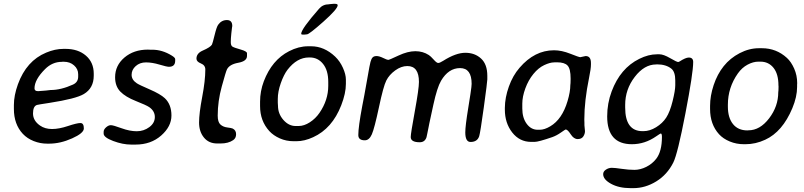

<svg xmlns="http://www.w3.org/2000/svg" viewBox="-20 -749 4210 1005"><path d="M314 -425.8H307.1L303.7 -425.3Q253.9 -425.3 215.8 -387.2Q160.6 -332 160.6 -286.6Q160.6 -272 178.2 -272H184.1L187.5 -272.5L219.2 -274.9Q238.3 -277.8 244.6 -277.8Q299.3 -277.8 361.8 -306.2Q389.2 -318.4 389.2 -348.1V-360.4Q389.2 -387.7 367.7 -406.7Q346.2 -425.8 314 -425.8ZM237.3 2.9H226.6Q190.4 2.9 156.5 -10.5Q122.6 -23.9 99.6 -48.3Q52.7 -98.6 52.7 -178.7V-199.7Q52.7 -249 73.7 -307.6Q118.2 -430.7 221.7 -473.6Q268.1 -493.2 312.5 -493.2H323.2Q388.7 -493.2 429.7 -457.8Q470.7 -422.4 470.7 -363.3V-353Q470.7 -287.6 418.9 -256.8Q377.4 -231.9 238.3 -210.4Q180.7 -201.7 173.8 -199.7Q152.8 -193.4 152.8 -155.3Q152.8 -117.2 189.5 -91.8Q215.3 -73.7 252.2 -73.7Q289.1 -73.7 335.9 -89.4Q382.8 -105 400.9 -105Q418.9 -105 418.9 -76.7Q418.9 -52.2 357.4 -24.7Q295.9 2.9 237.3 2.9Z M776.9 -488.8Q829.1 -488.8 878.4 -458.5Q897 -447.3 897 -439.5V-431.2Q897 -399.4 864.3 -399.4Q853 -399.4 814.7 -410.9Q776.4 -422.4 744.1 -422.4Q711.9 -422.4 690.4 -403.1Q668.9 -383.8 668.9 -357.4Q668.9 -331.1 696.3 -313Q708.5 -304.7 763.9 -280.8Q819.3 -256.8 842.8 -234.9Q877.4 -202.1 877.4 -144.5Q877.4 -86.9 823.7 -39.6Q770 7.8 689.5 7.8H666Q622.6 7.8 572.5 -11Q522.5 -29.8 522.5 -49.8V-58.6Q522.5 -71.3 535.2 -82.5Q547.9 -93.8 560.1 -93.8Q572.3 -93.8 615.7 -77.9Q659.2 -62 695.8 -62Q732.4 -62 761.5 -83.5Q790.5 -105 790.5 -136.5Q790.5 -168 760.7 -188.5Q745.6 -198.7 691.2 -220.2Q636.7 -241.7 609.6 -269.8Q582.5 -297.9 582.5 -344.7Q582.5 -406.2 631.3 -447.8Q680.2 -489.3 753.9 -489.3L765.1 -488.8Z M1272.9 -470.2V-456.1Q1272.9 -428.7 1227.1 -420.4Q1181.2 -412.1 1168 -385.7Q1162.1 -374 1140.9 -296.6Q1119.6 -219.2 1119.6 -144Q1119.6 -109.9 1133.8 -97.2Q1147.9 -84.5 1169.7 -81.8Q1191.4 -79.1 1197.8 -76.2Q1215.8 -67.4 1215.8 -46.6Q1215.8 -25.9 1200.7 -15.6Q1175.3 2 1134.8 2H1116.7Q1072.8 2 1047.4 -29.1Q1022 -60.1 1022 -107.7Q1022 -155.3 1038.3 -241.2Q1054.7 -327.1 1054.7 -385.3Q1054.7 -407.7 1031.5 -417Q1008.3 -426.3 1008.3 -441.9Q1008.3 -469.7 1040.5 -483.9Q1082 -502 1089.4 -515.6Q1092.8 -522 1103.3 -565.2Q1113.8 -608.4 1122.1 -619.6Q1139.6 -644 1167.7 -644Q1195.8 -644 1195.8 -612.8L1194.3 -603.5L1190.9 -574.7Q1188 -546.9 1188 -528.8Q1188 -510.7 1196.5 -505.1Q1205.1 -499.5 1239 -490Q1272.9 -480.5 1272.9 -470.2Z M1527.3 -89.4H1543Q1571.8 -89.4 1601.8 -108.9Q1631.8 -128.4 1652.3 -158.2Q1698.2 -225.1 1698.2 -299.8V-320.3Q1698.2 -380.4 1671.1 -414.3Q1644 -448.2 1602.1 -448.2H1596.7Q1534.7 -448.2 1484.9 -383.8Q1465.3 -357.9 1449.7 -313.5Q1434.1 -269 1434.1 -231.4V-210.9Q1435.1 -200.2 1435.1 -195.3Q1435.1 -153.8 1463.1 -121.6Q1491.2 -89.4 1527.3 -89.4ZM1564 -567.9Q1556.6 -567.9 1556.6 -572.3Q1556.6 -596.7 1650.4 -703.6Q1670.4 -726.6 1702.1 -726.6L1704.6 -727.1L1707.5 -727.5L1725.1 -729H1732.9Q1747.6 -729 1747.6 -721.7Q1747.6 -702.1 1672.9 -635.7Q1598.1 -569.3 1586.9 -569.3L1573.7 -567.9ZM1341.3 -193.4V-216.8Q1341.3 -271.5 1360.8 -323.2Q1403.3 -435.1 1493.2 -481Q1543 -506.8 1592.8 -506.8H1608.4Q1677.2 -506.8 1734.4 -452.6Q1759.8 -428.2 1775.1 -393.8Q1790.5 -359.4 1790.5 -332.5V-309.6Q1790.5 -260.7 1766.1 -197.8Q1718.8 -76.2 1619.1 -30.8Q1573.7 -9.8 1532.2 -9.8H1516.6Q1478 -9.8 1444.6 -24.7Q1411.1 -39.6 1389.6 -63Q1341.3 -116.2 1341.3 -193.4Z M2172.9 -320.3Q2172.9 -403.3 2112.3 -403.3Q2080.1 -403.3 2048.6 -380.4Q2017.1 -357.4 2002 -327.4Q1986.8 -297.4 1963.4 -187Q1939.9 -76.7 1926.3 -45.7Q1912.6 -14.6 1889.6 -14.6Q1855.5 -14.6 1855.5 -42Q1855.5 -84 1876 -193.4L1887.2 -251.5Q1896.5 -299.8 1905.5 -353.5Q1914.6 -407.2 1919.2 -424.6Q1923.8 -441.9 1930.7 -448.7Q1937.5 -455.6 1951.2 -455.6Q1964.8 -455.6 1985.6 -445.6Q2006.3 -435.5 2012 -435.5Q2017.6 -435.5 2065.9 -458.3Q2114.3 -481 2154.1 -481Q2193.8 -481 2224.6 -460.9Q2233.9 -455.1 2249.8 -437.3Q2265.6 -419.4 2273.4 -419.4Q2281.2 -418.9 2299.8 -430.7Q2366.2 -472.7 2415.8 -472.7Q2465.3 -472.7 2498 -442.6Q2530.8 -412.6 2530.8 -352.1V-333.5Q2530.8 -320.8 2512.5 -187.5Q2494.1 -54.2 2488.3 -36.1Q2478.5 -5.9 2442.9 -5.9Q2415.5 -5.9 2415.5 -56.2Q2415.5 -89.4 2430.7 -182.4Q2445.8 -275.4 2447.3 -292L2448.7 -310.1Q2448.7 -392.6 2388.2 -392.6Q2327.6 -392.6 2288.6 -326.2Q2268.1 -291 2248.5 -201.4Q2229 -111.8 2227.1 -102.5L2223.6 -84.5Q2219.7 -65.9 2216.3 -48.3L2212.4 -30.3Q2203.6 -4.4 2177.2 -4.4Q2129.9 -4.4 2129.9 -31.7Q2129.9 -49.8 2151.4 -167.2Q2172.9 -284.7 2172.9 -320.3Z M2713.9 -206.5V-181.2Q2713.9 -132.3 2736.8 -101.1Q2759.8 -69.8 2794.4 -69.8H2804.2Q2804.7 -69.8 2805.7 -69.8Q2830.1 -69.8 2860.4 -87.9Q2922.4 -124.5 2950.7 -219.7Q2965.3 -268.6 2965.3 -303.7L2966.3 -314L2966.8 -333.5V-338.4Q2966.8 -388.7 2950.9 -405.8Q2935.1 -422.9 2895 -422.9H2884.8L2879.9 -422.4Q2858.9 -422.4 2828.6 -408.2Q2798.3 -394 2772 -361.8Q2745.6 -329.6 2729.7 -286.1Q2713.9 -242.7 2713.9 -206.5ZM3073.2 -419.4V-411.1Q3073.2 -389.2 3063.5 -342.3Q3038.6 -220.7 3038.6 -125Q3038.6 -123 3038.6 -121.1L3039.1 -106.4V-93.3L3042 -62.5Q3042 -47.9 3033 -34.4Q3023.9 -21 3003.7 -21Q2983.4 -21 2967.3 -46.1Q2951.2 -71.3 2940.9 -71.3Q2939 -71.3 2916 -55.2Q2893.1 -39.1 2870.6 -31.2Q2798.3 -6.3 2778.3 -6.3H2760.3Q2699.7 -6.3 2661.1 -55.7Q2622.6 -105 2622.6 -175.3V-184.6Q2623 -238.3 2643.6 -295.9Q2664.1 -353.5 2699.7 -394.5Q2778.3 -485.8 2879.4 -485.8H2880.4Q2919.9 -485.8 2965.1 -467.8Q3010.3 -449.7 3017.6 -449.7L3045.4 -455.6Q3073.2 -455.6 3073.2 -419.4Z M3514.6 -302.7V-328.1Q3514.6 -373 3494.1 -389.6Q3465.8 -412.1 3418.9 -412.1L3414.1 -411.6Q3352.5 -411.6 3302.5 -346.4Q3252.4 -281.2 3252.4 -200.2V-186Q3252.4 -62.5 3343.3 -62.5H3348.1Q3380.9 -62.5 3414.3 -83Q3447.8 -103.5 3467.3 -133.5Q3486.8 -163.6 3500.7 -219.7Q3514.6 -275.9 3514.6 -302.7ZM3287.6 5.9Q3158.2 5.9 3158.2 -139.6Q3158.2 -208 3181.6 -270.5Q3227.1 -392.1 3326.2 -440.9Q3374 -464.8 3418.9 -464.8H3432.1Q3453.1 -464.8 3487.8 -444.6Q3522.5 -424.3 3530.3 -424.3L3537.1 -427.2Q3568.8 -447.8 3585.4 -447.8Q3608.4 -447.8 3608.4 -424.3Q3608.4 -366.2 3567.6 -154.8Q3526.9 56.6 3504.4 101.6Q3472.7 165 3415.3 200.4Q3357.9 235.8 3295.4 235.8H3280.8Q3219.7 235.8 3178.5 213.1Q3137.2 190.4 3137.2 162.6Q3137.2 148.4 3151.6 138.9Q3166 129.4 3182.4 129.4Q3198.7 129.4 3234.4 134.8Q3270 140.1 3300.8 140.1Q3331.5 140.1 3362.8 124.5Q3394 108.9 3414.6 82.5Q3444.8 43.9 3444.8 -32.7Q3444.8 -50.3 3438.5 -50.3Q3436.5 -50.3 3415 -35.6Q3355.5 5.9 3287.6 5.9Z M3790 -201.2V-190.9Q3790 -132.8 3816.7 -99.6Q3843.3 -66.4 3892.1 -66.4L3897.5 -66.9Q3958 -66.9 4005.9 -129.6Q4053.7 -192.4 4053.7 -266.1L4054.7 -275.9L4055.2 -296.4L4054.7 -301.8Q4054.7 -361.8 4028.8 -394Q4002.9 -426.3 3960.4 -426.3H3949.7Q3922.4 -426.3 3893.1 -410.6Q3863.8 -395 3842.3 -364.7Q3790 -290.5 3790 -201.2ZM3952.6 -496.6H3968.3Q4043.5 -496.6 4099.1 -445.8Q4121.1 -425.8 4137 -390.1Q4152.8 -354.5 4152.8 -313.5L4152.3 -305.7V-297.9Q4152.3 -296.9 4152.3 -295.9Q4152.3 -294.9 4152.3 -293.9Q4152.3 -242.2 4127.4 -182.6Q4075.7 -59.1 3985.4 -17.6Q3935.1 5.9 3881.8 5.9H3874Q3834.5 5.9 3799.8 -8.5Q3765.1 -22.9 3743.7 -46.4Q3696.8 -98.1 3696.8 -178.7V-194.8Q3696.8 -247.1 3715.6 -303.7Q3734.4 -360.4 3768.1 -402.6Q3801.8 -444.8 3851.6 -470.7Q3901.4 -496.6 3952.6 -496.6Z"/></svg>

Font: Averia Sans Libre
Style: Italic
Weight: 400
Italic angle: -7.90001°
Version: Version 1.002